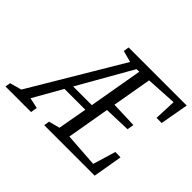

<svg xmlns="http://www.w3.org/2000/svg" viewBox="-197 -801 1003 1003"><g transform="rotate(45 305.0 -299.5)"><path d="M609 -442 614 -563 443 -553 405 -335 550 -330 544 -293 397 -288 356 -51 545 -38 583 -164 622 -163 594 0H221L226 -31L287 -47L316 -209H162L71 -49L130 -36L124 0H-65L-60 -29L5 -47L305 -551L241 -568L246 -599H675L647 -442ZM375 -549 355 -548 185 -250H323Z"/></g></svg>

Font: Grenze Light
Style: Italic
Weight: 300
Italic angle: -10°
Designer: Renata Polastri
Foundry: Omnibus-Type
Version: Version 1.002; ttfautohint (v1.8)